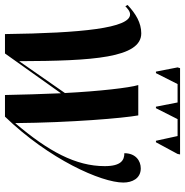

<svg xmlns="http://www.w3.org/2000/svg" viewBox="-6 -738 744 772"><g transform="rotate(90 366.0 -352.0)"><path d="M268 -607H274L318 -694H392L409 -607H415L459 -694H527L546 -607H552L599 -694L601 -704H254L251 -694ZM117 0H195L355 -225C358 -155 361 -61 362 0H449C620 -177 714 -387 714 -476C714 -511 698 -546 657 -546C626 -546 596 -525 596 -480C624 -480 648 -467 648 -401C648 -285 589 -175 475 -41C473 -265 455 -476 444 -536H322C333 -500 347 -378 354 -241L226 -57C225 -352 213 -548 114 -548C72 -548 35 -526 0 -493L5 -484C15 -493 25 -503 38 -503C93 -503 113 -308 117 0Z"/></g></svg>

Font: Noto Serif Display Condensed
Style: Bold Italic
Weight: 700
Width: 3
Italic angle: -12°
Designer: Monotype Design Team
Foundry: Monotype Imaging Inc.
Version: Version 2.009